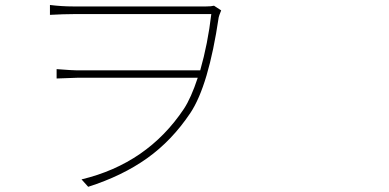

<svg xmlns="http://www.w3.org/2000/svg" viewBox="-20 -715 1540 760"><path d="M827.1 -692.4 855.5 -673.8Q846.7 -652.3 845.7 -646.5Q805.7 -376 733.4 -267.6Q660.2 -158.2 562 -88.4Q463.9 -18.6 329.1 24.4L302.7 -4.9Q563.5 -67.4 708 -284.2Q736.3 -327.1 762.7 -407.2H285.2Q280.3 -407.2 204.1 -404.3V-441.4Q267.6 -436.5 285.2 -436.5H772.5Q802.7 -542 816.4 -659.2H269.5Q233.4 -659.2 177.7 -656.2V-695.3Q224.6 -689.5 269.5 -689.5H795.9Q816.4 -689.5 827.1 -692.4Z"/></svg>

Font: Bpmf Zihi Sans ExtraLight
Style: ExtraLight
Weight: 250
Foundry: But Ko
Version: Version 1.320